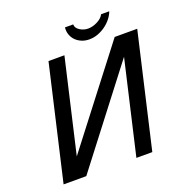

<svg xmlns="http://www.w3.org/2000/svg" viewBox="-152 -1011 1091 1145"><g transform="rotate(-20 393.5 -438.5)"><path d="M513 -823Q542 -823 572.5 -838.5Q603 -854 614 -877H666Q657 -853 640 -832Q623 -811 600.5 -795Q578 -779 552 -769.5Q526 -760 498 -760Q471 -760 449 -769.5Q427 -779 412 -794.5Q397 -810 389.5 -831.5Q382 -853 385 -877H437Q437 -854 461 -838.5Q485 -823 513 -823ZM224 -722H325L188 -130L644 -722H787L620 0H519L656 -592L201 0H57Z"/></g></svg>

Font: Perun
Style: Italic
Weight: 400
Italic angle: -12°
Foundry: Copyright (c) Stefan Peev, Context Ltd, 2016
Version: Version 1.027